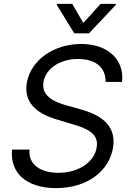

<svg xmlns="http://www.w3.org/2000/svg" viewBox="-20 -966 678 999"><path d="M529.8 -539.8H615.1C627.8 -654.8 542.6 -737.2 402 -737.2C262.8 -737.2 140.6 -656.2 119.3 -534.1C103.7 -436.1 164.8 -377.8 272.7 -345.2L358 -319.6C431.8 -298.3 495.7 -271.3 483 -198.9C470.2 -119.3 384.9 -66.8 284.1 -66.8C197.4 -66.8 126.4 -105.1 133.5 -187.5H42.6C31.2 -68.2 115.1 12.8 271.3 12.8C438.9 12.8 548.3 -79.5 568.2 -197.4C590.9 -333.8 468.8 -377.8 397.7 -397.7L326.7 -417.6C275.6 -431.8 193.2 -460.2 206 -538.4C217.3 -608 289.8 -659.1 386.4 -659.1C474.4 -659.1 529.8 -617.9 529.8 -539.8ZM275.6 -940.3 366.5 -792.6H443.2L582.4 -940.3L583.1 -946H503.6L413.4 -846.6L355.8 -946H276.3Z"/></svg>

Font: Margiela Sans
Style: Italic
Weight: 400
Italic angle: -9.39999°
Designer: Stefan Endress, Andreas Faust
Version: Version 1.100;FEAKit 1.0